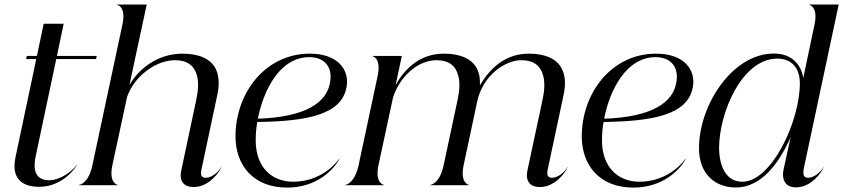

<svg xmlns="http://www.w3.org/2000/svg" viewBox="-20 -820 3733 850"><path d="M138 -128 229 -558.5H405L408.5 -572.5H232L262 -715H173.5L143.5 -572.5H99L95.5 -558.5H140.5L48.5 -123.5C26.5 -18 91.5 7 153.5 7C245.5 7 303.5 -60 320.5 -89H319C301 -64 248 -21 195 -22C146 -23 122.5 -56 138 -128Z M837.5 8C904.5 8 951 -57 960 -80H959C952.5 -66.5 923 -33 890 -33C870.5 -33 866.5 -47.5 872.5 -73L942.5 -402C952 -446 949.5 -484.5 936 -513C914 -560 860.5 -582.5 788.5 -582.5C675.5 -582.5 592.5 -513 553 -443.5L629.5 -800H498V-798.5C500.5 -798.5 539 -790 522 -711.5L389 -88.5C372.5 -10 334.5 -1.5 329.5 -1.5V0H501.5V-1.5C499 -1.5 461 -10 477.5 -88.5L542 -388.5C569.5 -475.5 664.5 -553.5 755.5 -553.5C809 -553.5 840.5 -529.5 852.5 -484C859.5 -455.5 858 -419 848.5 -376.5L782.5 -65.5C772.5 -20 791.5 8 837.5 8Z M1022.5 -215.5C1023 -89 1100.5 10.5 1251 10.5C1385.5 10.5 1460.5 -73 1483 -117L1482 -117.5C1455.5 -79.5 1385.5 -15.5 1277.5 -15.5C1186.5 -15.5 1112 -76 1112 -199.5C1112 -224 1114 -252 1119 -280C1341 -283 1494.5 -312.5 1514.5 -436.5C1527.5 -510.5 1476 -582.5 1351.5 -582.5C1155 -582.5 1022.5 -409 1022.5 -215.5ZM1121.5 -294.5C1146.5 -422 1219.5 -567 1349.5 -567C1417 -567 1454 -522.5 1441 -454.5C1426.5 -366.5 1334 -301.5 1121.5 -294.5Z M1508 0H1680V-1.5C1677.5 -1.5 1639 -10 1655.5 -88.5L1720 -388.5C1747.5 -475.5 1825.5 -553.5 1912.5 -553.5C1966 -553.5 1997.5 -529.5 2009 -484C2016.5 -455.5 2015 -419 2005.5 -376.5L1944 -88.5C1927.5 -10 1890 -1.5 1884.5 -1.5V0H2056.5V-1.5C2054 -1.5 2016 -10 2032.5 -88.5L2092.5 -370C2116 -482.5 2212.5 -553.5 2288.5 -553.5C2342 -553.5 2373.5 -529.5 2385 -484C2392.5 -455.5 2391 -419 2381.5 -376.5L2315 -65.5C2305.5 -20 2324.5 8 2370.5 8C2437.5 8 2484 -57 2493 -80H2492C2485.5 -66.5 2456 -33 2423 -33C2403.5 -33 2399.5 -47.5 2405.5 -73L2475.5 -402C2485 -446 2482.5 -484.5 2468.5 -513C2447 -560 2393 -582.5 2321.5 -582.5C2212.5 -582.5 2147 -513 2104.5 -442.5C2106 -470 2102.5 -493.5 2093 -513C2071 -560 2017 -582.5 1945.5 -582.5C1836.5 -582.5 1770.5 -513 1731.5 -443.5L1759 -572.5H1628V-571.5C1630.5 -571.5 1668.5 -562.5 1652 -484.5L1567.5 -88.5C1550.5 -10 1513 -1.5 1508 -1.5Z M2555.5 -215.5C2556 -89 2633.5 10.5 2784 10.5C2918.5 10.5 2993.5 -73 3016 -117L3015 -117.5C2988.5 -79.5 2918.5 -15.5 2810.5 -15.5C2719.5 -15.5 2645 -76 2645 -199.5C2645 -224 2647 -252 2652 -280C2874 -283 3027.5 -312.5 3047.5 -436.5C3060.5 -510.5 3009 -582.5 2884.5 -582.5C2688 -582.5 2555.5 -409 2555.5 -215.5ZM2654.5 -294.5C2679.5 -422 2752.5 -567 2882.5 -567C2950 -567 2987 -522.5 2974 -454.5C2959.5 -366.5 2867 -301.5 2654.5 -294.5Z M3237.5 10C3349 10 3427 -93.5 3480 -212L3449.5 -72.5C3438 -19.5 3460.5 9.5 3504 9.5C3571 9.5 3618 -57 3626.5 -80H3625.5C3619 -66.5 3589.5 -33 3556.5 -33C3537 -33 3532.5 -47.5 3540 -81.5L3693 -800H3562V-798.5C3564.5 -798.5 3602.5 -790 3586 -711.5L3536 -474.5C3527.5 -533 3486 -583 3406 -583C3221 -583 3074.5 -353 3074.5 -164.5C3074.5 -49 3146 10 3237.5 10ZM3266 -15.5C3195.5 -15.5 3164 -82.5 3163.5 -165C3163.5 -320 3264.5 -560.5 3421 -560.5C3487 -560.5 3521 -516 3521 -452C3521 -283 3396.5 -15.5 3266 -15.5Z"/></svg>

Font: Beautique Display Italic
Style: Regular
Weight: 400
Italic angle: -12°
Designer: Nhat-Quang Ngo
Version: Version 1.100;Glyphs 3.2.3 (3260)